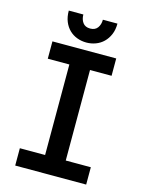

<svg xmlns="http://www.w3.org/2000/svg" viewBox="-127 -947 754 1006"><g transform="rotate(15 250.0 -443.5)"><path d="M423 -694V-600H306V-109H442V-15H57V-109H194V-600H77V-694ZM382 -872Q382 -838 371 -812.5Q360 -787 342 -769.5Q324 -752 300 -743Q276 -734 250 -734Q223 -734 199 -743Q175 -752 157 -769.5Q139 -787 128.5 -812.5Q118 -838 118 -872H197Q197 -846 210 -828Q223 -810 250 -810Q277 -810 290 -828Q303 -846 303 -872Z"/></g></svg>

Font: D2Coding
Style: Bold
Weight: 700
Monospace: yes
Designer: Yong-Rak Park; Jeong-Hwan Yoon; Sang-Min Lee;
Foundry: NHN Corporation
Version: Version 1.3.2; Build 20180524